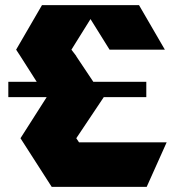

<svg xmlns="http://www.w3.org/2000/svg" viewBox="-20 -730 695 750"><path d="M551.5 -410.5H344.5L278 -510V-511L259 -536L333.5 -655.5L408 -536H624L523 -710H368H367H360H307H300H299H144L43 -536L60 -510L123.4 -410.5H12.5V-350.5H161.7L162 -350L60 -190L182 0H297H405H553L631 -174H288.7L278 -190L385 -350L384.7 -350.5H551.5Z"/></svg>

Font: Radio Edit
Style: P3
Weight: 800
Version: Version 3.001;PS 003.001;hotconv 1.0.70;makeotf.lib2.5.58329